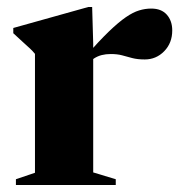

<svg xmlns="http://www.w3.org/2000/svg" viewBox="-20 -529 516 549"><path d="M412.5 -504.5Q441.5 -504.5 457 -487Q472.5 -469.5 472.5 -442Q472.5 -406 449.5 -382.5Q426.5 -359 394 -359Q373 -359 358 -363Q343 -367 329.2 -370.8Q315.5 -374.5 296.5 -374.5Q282.5 -374.5 270.8 -371.5Q259 -368.5 248.8 -361.8Q238.5 -355 227.5 -344.5L225 -368.5Q263.5 -412 291.2 -438.8Q319 -465.5 339.8 -479.8Q360.5 -494 377.8 -499.2Q395 -504.5 412.5 -504.5ZM246.5 -405V-36L311 -16.5V0H25.5V-16.5L80 -35V-375Q73.5 -383 65.8 -390.2Q58 -397.5 46.8 -407.5Q35.5 -417.5 18 -434V-449L232.5 -509H243.5Z"/></svg>

Font: Newsreader 60pt
Style: Bold
Weight: 700
Designer: Hugues Gentile
Foundry: Production Type
Version: Version 1.003